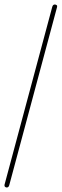

<svg xmlns="http://www.w3.org/2000/svg" viewBox="-38 -768 274 852"><path d="M-8 64Q-12 64 -15.5 61Q-19 58 -18 52L194 -738Q197 -748 205 -748Q210 -748 213.5 -745Q217 -742 215 -736L3 54Q0 64 -8 64Z"/></svg>

Font: Zen Loop
Style: Italic
Weight: 400
Italic angle: -15°
Designer: Yoshimichi Ohira
Foundry: A-1 Corp ZenFonts
Version: Version 1.000; ttfautohint (v1.8.3)